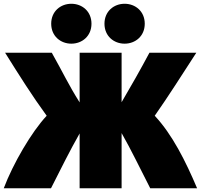

<svg xmlns="http://www.w3.org/2000/svg" viewBox="-29 -985 1067 1020"><path d="M-9 15H242C297 -93 340 -181 394 -276V15H617V-278C669 -187 714 -92 769 15H1018C957 -129 886 -271 793 -370C868 -477 934 -582 1014 -705H765C717 -615 667 -527 617 -442V-705H394V-441C333 -538 306 -599 246 -705H-2C73 -585 141 -477 219 -370C139 -285 40 -115 -9 15ZM526 -859C526 -793 576 -753 633 -753C690 -753 740 -793 740 -859C740 -925 690 -965 633 -965C576 -965 526 -925 526 -859ZM243 -859C243 -793 293 -753 350 -753C407 -753 457 -793 457 -859C457 -925 407 -965 350 -965C293 -965 243 -925 243 -859Z"/></svg>

Font: Repo ExtraBlack
Style: Regular
Weight: 400
Designer: Stefan Peev
Foundry: Context Ltd
Version: Version 001.502